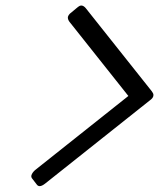

<svg xmlns="http://www.w3.org/2000/svg" viewBox="-20 -648 577 680"><path d="M515.6 -296.4Q515.6 -296.4 140.1 2Q128.4 11.2 120.6 11.2Q114.7 11.2 110.8 6.3L92.8 -17.1Q90.8 -20.5 90.8 -23.9Q90.8 -25.9 91.3 -27.3Q94.2 -36.6 104 -45.4L434.6 -308.1L225.6 -571.3Q218.8 -581.1 220.7 -588.9Q222.7 -595.2 227.5 -599.6L256.3 -623.5Q262.2 -628.4 268.1 -628.4Q275.9 -628.4 283.7 -619.1L517.6 -324.7Q523.4 -317.4 523.4 -311.5Q523.4 -308.6 522.9 -307.1Q521 -300.8 515.6 -296.4Z"/></svg>

Font: Caudex
Style: Italic
Weight: 400
Italic angle: -13°
Version: Version 1.04